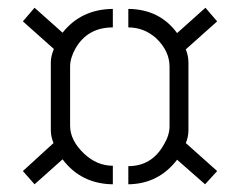

<svg xmlns="http://www.w3.org/2000/svg" viewBox="-20 -605 630 496"><path d="M39.1 -163.1 118.2 -235.4Q111.3 -252 111.3 -269.5V-443.4Q111.3 -460 119.1 -478.5L39.1 -549.8L69.3 -585L141.6 -520.5Q189.5 -581.1 271.5 -582V-534.2Q206.1 -534.2 174.8 -479.5Q161.1 -455.1 161.1 -432.6V-280.3Q161.1 -242.2 197.3 -208Q230.5 -176.8 271.5 -176.8V-128.9Q189.5 -129.9 141.6 -193.4L69.3 -128.9ZM311.5 -128.9V-175.8Q372.1 -175.8 403.3 -231.4Q418 -255.9 418 -278.3V-432.6Q418 -473.6 382.8 -506.8Q351.6 -534.2 311.5 -534.2V-582Q392.6 -581.1 437.5 -519.5L510.7 -585L541 -549.8L460 -477.5Q466.8 -460.9 466.8 -443.4V-269.5Q466.8 -251 460 -235.4L541 -163.1L509.8 -128.9L437.5 -192.4Q389.6 -129.9 311.5 -128.9Z"/></svg>

Font: Post No Bills Colombo
Style: Regular
Weight: 500
Designer: Kosala Senevirathne, Siva Puranthara, Lasantha Premarathna, Tharique Azeez
Foundry: Mooniak
Version: Version 1.220 ; ttfautohint (v1.5)